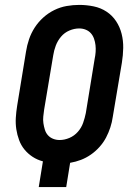

<svg xmlns="http://www.w3.org/2000/svg" viewBox="-20 -763 540 783"><path d="M138 0 155 -105Q132 -111 113 -123.5Q94 -136 80 -153Q66 -170 58 -191.5Q50 -213 46.5 -236Q43 -259 44.5 -283Q46 -307 50 -332L86 -552Q90 -578 98.5 -603Q107 -628 121.5 -650.5Q136 -673 156.5 -691.5Q177 -710 201.5 -722Q226 -734 252 -738.5Q278 -743 303 -743Q333 -743 362 -737Q391 -731 414.5 -715.5Q438 -700 453.5 -676.5Q469 -653 476 -625Q483 -597 482.5 -567.5Q482 -538 477 -507L440 -287Q437 -265 430 -243.5Q423 -222 412.5 -202Q402 -182 386 -164Q370 -146 350.5 -132.5Q331 -119 310 -111Q289 -103 266 -99L250 0ZM223 -192Q243 -192 263 -200.5Q283 -209 297.5 -225.5Q312 -242 319 -262Q326 -282 330 -302L366 -523Q369 -537 370 -551Q371 -565 369.5 -578.5Q368 -592 363.5 -605Q359 -618 350.5 -627.5Q342 -637 329.5 -642Q317 -647 303 -647Q283 -647 263 -638.5Q243 -630 229 -613.5Q215 -597 207.5 -577Q200 -557 197 -537L160 -316Q158 -302 156.5 -288Q155 -274 157 -260.5Q159 -247 163 -234Q167 -221 175.5 -211.5Q184 -202 196.5 -197Q209 -192 223 -192Z"/></svg>

Font: Iosevka Custom
Style: Bold Italic
Weight: 700
Italic angle: -9°
Designer: Belleve Invis
Foundry: Belleve Invis
Version: Version 30.3.1; ttfautohint (v1.8.3)